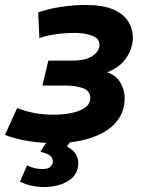

<svg xmlns="http://www.w3.org/2000/svg" viewBox="-23 -560 603 770"><path d="M153 190Q126 190 102 184.5Q78 179 57 168L86 103Q98 110 114.5 114Q131 118 146 118Q172 118 180.5 107.5Q189 97 189 90Q189 78 183 69.5Q177 61 160 55L139 48Q145 38 151 29.5Q157 21 162 13Q116 11 72.5 2.5Q29 -6 -3 -19L46 -127Q74 -115 111.5 -107.5Q149 -100 192 -100Q226 -100 259.5 -106Q293 -112 316 -127Q339 -142 339 -167Q339 -197 308 -207Q277 -217 239 -217H147L171 -317H267Q321 -317 348.5 -336Q376 -355 376 -380Q376 -406 346 -417Q316 -428 279 -428Q242 -428 214 -424.5Q186 -421 167 -416.5Q148 -412 135 -407L130 -510Q171 -525 222.5 -532.5Q274 -540 320 -540Q390 -540 431.5 -522Q473 -504 491.5 -473.5Q510 -443 510 -407Q510 -386 500.5 -360Q491 -334 469 -310Q447 -286 407 -270Q444 -257 460.5 -227.5Q477 -198 477 -168Q477 -126 459.5 -94.5Q442 -63 411.5 -41.5Q381 -20 341.5 -7Q302 6 257 11Q254 15 251 19Q248 23 246 28Q270 41 280.5 57.5Q291 74 291 94Q291 140 251.5 165Q212 190 153 190Z"/></svg>

Font: Ubuntu Sans Mono
Style: Bold Italic
Weight: 700
Italic angle: -13.5°
Monospace: yes
Designer: Dalton Maag Ltd
Foundry: Dalton Maag Ltd
Version: Version 1.006